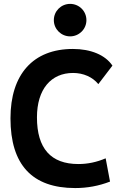

<svg xmlns="http://www.w3.org/2000/svg" viewBox="-20 -954 626 984"><path d="M365.2 9.8C426.8 9.8 486.3 -1 543.9 -23.4L521.5 -142.6C475.6 -123 429.7 -113.3 381.8 -113.3C240.7 -113.3 169.4 -192.9 169.4 -352.5C169.4 -497.6 242.2 -580.1 354.5 -580.1C407.2 -580.1 454.6 -559.1 483.9 -522.9L556.2 -617.7C519.5 -672.4 445.3 -703.1 353.5 -703.1C149.9 -703.1 33.7 -573.2 33.7 -347.7C33.7 -109.4 145 9.8 365.2 9.8ZM339.4 -767.6C385.3 -767.6 422.9 -804.7 422.9 -850.6C422.9 -897.5 385.3 -934.1 339.4 -934.1C293.5 -934.1 255.9 -897.5 255.9 -850.6C255.9 -804.7 293.5 -767.6 339.4 -767.6Z"/></svg>

Font: Cascadia Code
Style: Bold
Weight: 700
Monospace: yes
Designer: Aaron Bell
Foundry: Saja Typeworks
Version: Version 2404.023